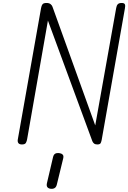

<svg xmlns="http://www.w3.org/2000/svg" viewBox="-20 -948 842 1260"><path d="M124 0Q108 0 101.2 -8.2Q94.5 -16.5 96.5 -31L249.5 -895Q252.5 -912 259.2 -920.2Q266 -928.5 285.5 -928.5Q302.5 -928.5 312 -920.8Q321.5 -913 324.5 -903.5L605 -125L742.5 -895.5Q745 -911.5 752.8 -920Q760.5 -928.5 778.5 -928.5Q795.5 -928.5 799.5 -919.5Q803.5 -910.5 799.5 -891.5L647.5 -31Q645.5 -20 641.2 -10Q637 0 618.5 0Q605 0 597.2 -6.2Q589.5 -12.5 586 -21.5L294.5 -813L158 -34.5Q156 -22 150.2 -11Q144.5 0 124 0ZM313.5 291Q299 289.5 291.5 281Q284 272.5 288 254L328 83.5Q332 66.5 341.8 60.8Q351.5 55 367 56.5Q382 58 390.5 65.8Q399 73.5 395 90.5L353 263Q349 280 338.5 286.2Q328 292.5 313.5 291Z"/></svg>

Font: Edu AU VIC WA NT Pre
Style: Regular
Weight: 400
Designer: Tina and Corey Anderson, Eben Sorkin, Mirko Velimirovic
Foundry: Google for Education
Version: Version 1.001